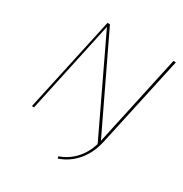

<svg xmlns="http://www.w3.org/2000/svg" viewBox="-193 -807 1099 1150"><g transform="rotate(30 357.0 -231.5)"><path d="M692 -658 555 -29Q536 57 485.5 115Q435 173 366 195L364 181Q424 160 467 114Q510 68 531 0L228 -636L91 0H76L219 -658H236L538 -27L539 -31L675 -658Z"/></g></svg>

Font: Ysabeau Thin
Style: Italic
Weight: 200
Italic angle: -12°
Designer: Christian Thalmann (Catharsis Fonts)
Version: Version 0.003